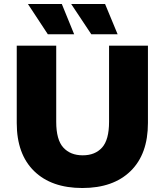

<svg xmlns="http://www.w3.org/2000/svg" viewBox="-20 -929 826 963"><path d="M393 14Q238 14 151 -71Q64 -156 64 -312V-700H262V-318Q262 -228 297.5 -189Q333 -150 395 -150Q457 -150 492 -189Q527 -228 527 -318V-700H722V-312Q722 -156 635 -71Q548 14 393 14ZM438 -757 337 -909H507L570 -757ZM220 -757 120 -909H290L352 -757Z"/></svg>

Font: Montserrat Thin ExtraBold
Style: Regular
Weight: 800
Version: Version 9.000